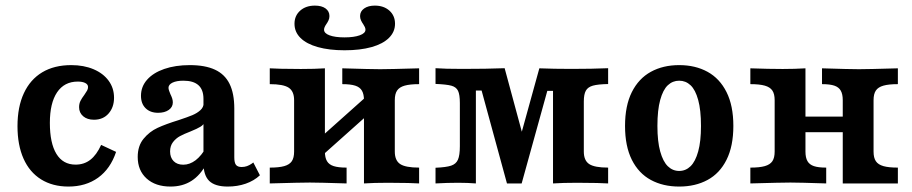

<svg xmlns="http://www.w3.org/2000/svg" viewBox="-20 -664 3300 695"><path d="M43.3 -207.2Q43.3 -277 66.4 -326.6Q89.4 -376.2 132.9 -402.3Q176.4 -428.3 237.9 -428.3Q283.4 -428.3 318.6 -413.4Q353.8 -398.4 373.3 -371.7Q392.8 -345 392.8 -310.2Q392.8 -275.8 373.1 -253.2Q353.5 -230.6 320 -230.6Q295.8 -230.6 281.1 -243.2Q266.3 -255.9 266.3 -276Q266.3 -288.6 271.2 -298.6Q276.1 -308.5 285.1 -320.3Q291.8 -329.9 295.3 -336.2Q298.7 -342.5 298.7 -349.1Q298.7 -358.3 288.7 -363.5Q278.7 -368.7 261.5 -368.7Q212.8 -368.7 186.6 -329.8Q160.5 -290.9 160.5 -219.3Q160.5 -145.8 184.2 -107Q207.9 -68.1 253.5 -68.1Q284.6 -68.1 307.1 -85.7Q329.7 -103.3 346.1 -139.5L400.2 -114.2Q379.9 -53.2 335.3 -20.9Q290.7 11.3 227.7 11.3Q170.5 11.3 128.7 -14.7Q86.9 -40.8 65.1 -89.9Q43.3 -139.1 43.3 -207.2Z M716.5 -74V-306.1Q716.5 -339.2 698.4 -355.5Q680.3 -371.9 643.8 -371.9Q619.1 -371.9 604.5 -364.9Q589.9 -357.8 589.9 -346.1Q589.9 -342 592.1 -335.5Q594.3 -328.9 596.8 -323.2Q600.7 -315.5 603.2 -308Q605.6 -300.6 605.6 -293.4Q605.6 -276.4 590.8 -266Q576 -255.7 552.3 -255.7Q523.7 -255.7 507 -272.3Q490.3 -288.8 490.3 -317.2Q490.3 -350.4 512.4 -375.4Q534.5 -400.5 574.6 -414.4Q614.7 -428.3 667.1 -428.3Q722.8 -428.3 758.3 -411.7Q793.9 -395.1 811 -360.4Q828.1 -325.7 828.1 -270.9V-94.4Q828.1 -75.1 834.1 -67.3Q840.1 -59.5 854.7 -59.5Q865.1 -59.5 873.9 -62.6Q882.8 -65.8 891.8 -72L896.9 -75.9L920.8 -29.5Q899.5 -9.6 869.4 0.9Q839.3 11.3 804.4 11.3Q758.4 11.3 737.4 -9Q716.5 -29.3 716.5 -74ZM478.5 -95.9Q478.5 -136.1 499.8 -161.8Q521 -187.6 550.5 -201.2Q580 -214.8 626.3 -229.1Q658.6 -239.8 676.2 -247.1Q693.8 -254.5 705.6 -265.4Q717.3 -276.2 717.3 -291.7L721.7 -223.8Q717.4 -212.5 705.7 -205.3Q694 -198.1 669.9 -188.3Q645.9 -179 631.4 -171.2Q616.9 -163.3 606.3 -149.7Q595.7 -136.1 595.7 -115.8Q595.7 -93.8 608.4 -80.8Q621.1 -67.8 643.4 -67.8Q666.6 -67.8 688 -83.9Q709.3 -100.1 727.8 -133L727.9 -72.1Q705.3 -29.6 673 -9.2Q640.8 11.3 597.3 11.3Q542.9 11.3 510.7 -17.8Q478.5 -46.9 478.5 -95.9Z M1219 -359.4V-416.7Q1323.5 -413.5 1356.2 -413.5Q1387.5 -413.5 1497.1 -416.7V-359.4Q1463.7 -359.4 1444.7 -354Q1425.7 -348.6 1417.4 -336.3Q1409.1 -324.1 1409.1 -301.3V-115.3Q1409.1 -83.1 1428.5 -70.2Q1447.9 -57.3 1497.1 -57.3V0Q1477.3 -0.8 1456.6 -1.6L1384.7 -2.4Q1333 -2.4 1297.5 0V-301.4Q1297.5 -323.4 1290 -336Q1282.6 -348.6 1265.7 -354Q1248.8 -359.4 1219 -359.4ZM1044.6 -115.4V-301.4Q1044.6 -333.6 1025.1 -346.5Q1005.7 -359.4 956.5 -359.4V-416.7Q977.2 -415.9 997 -415.1L1068.9 -414.3Q1120.6 -414.3 1156.1 -416.7V-115.2Q1156.1 -93.3 1163.6 -80.7Q1171 -68.1 1187.9 -62.7Q1204.8 -57.3 1234.6 -57.3V0Q1133.6 -3.2 1101.7 -3.2Q1069.4 -3.2 956.5 0V-57.3Q990 -57.3 1008.9 -62.7Q1027.9 -68.1 1036.2 -80.3Q1044.6 -92.6 1044.6 -115.4ZM1107.7 -137.4 1310.1 -318.1 1345.9 -279.3 1143.5 -98.6ZM1046 -578Q1046 -607.2 1066.6 -625.5Q1087.1 -643.7 1120 -643.7Q1144.3 -643.7 1158.4 -633.5Q1172.5 -623.2 1172.5 -605.8Q1172.5 -597.4 1169.1 -590.2Q1165.8 -583 1160.7 -575.8Q1157.5 -571.3 1155.2 -566.2Q1153 -561 1153 -556.5Q1153 -543.4 1172.9 -536.1Q1192.8 -528.7 1227.2 -528.7Q1261.3 -528.7 1282.1 -536.2Q1302.9 -543.7 1302.9 -556.5Q1302.9 -561 1300.7 -566Q1298.5 -570.9 1295.2 -575.8Q1290.1 -583 1286.8 -590.2Q1283.4 -597.4 1283.4 -605.8Q1283.4 -622.8 1298.1 -633.3Q1312.8 -643.7 1336.7 -643.7Q1369.2 -643.7 1389.6 -625.5Q1409.9 -607.2 1409.9 -578Q1409.9 -548.6 1387.9 -526.8Q1365.9 -505 1324.8 -493.5Q1283.7 -482 1227.2 -482Q1171.6 -482 1130.6 -493.5Q1089.6 -505 1067.8 -526.6Q1046 -548.1 1046 -578Z M1644.6 -134.8V-290.9Q1644.6 -321.5 1638 -335.2Q1631.5 -348.9 1613.9 -353.8Q1596.2 -358.6 1556.5 -360.2V-417.1Q1590.2 -414.6 1654.2 -414.6Q1741.5 -414.6 1806.7 -417.1L1887.4 -118.7L1842.3 -91.1L1932.3 -416.7Q1985.1 -414.6 2048.7 -414.6Q2123.1 -414.6 2181.3 -417.1V-359.8Q2144.3 -359.1 2126.2 -354Q2108.1 -348.9 2100.7 -335.9Q2093.3 -322.8 2093.3 -296.5V-115.3Q2093.3 -83.1 2112.7 -70.2Q2132.2 -57.3 2181.3 -57.3V0Q2161.5 -0.8 2140.8 -1.6L2069 -2.4Q2017.3 -2.4 1981.8 0V-335H1961.1L1868.3 0H1815.1L1723.3 -336.3H1702.6V0Q1672.6 -2.4 1638.2 -2.4Q1599.5 -2.4 1556.5 0V-56.8Q1595.3 -58.4 1613 -64.4Q1630.7 -70.3 1637.6 -85.9Q1644.6 -101.6 1644.6 -134.8Z M2242.5 -208.1Q2242.5 -281.4 2267.1 -330.6Q2291.8 -379.8 2336 -404.1Q2380.1 -428.3 2438.5 -428.3Q2497 -428.3 2541.1 -404.1Q2585.3 -379.8 2609.9 -330.6Q2634.6 -281.4 2634.6 -208.1Q2634.6 -134.9 2609.9 -85.6Q2585.3 -36.4 2541.1 -12.6Q2497 11.3 2438.5 11.3Q2380.1 11.3 2336 -12.6Q2291.8 -36.4 2267.1 -85.6Q2242.5 -134.9 2242.5 -208.1ZM2517.4 -208.1Q2517.4 -265.5 2507.3 -302.2Q2497.3 -338.9 2479.7 -355.4Q2462.2 -371.9 2438.5 -371.9Q2414.9 -371.9 2397.3 -355.4Q2379.8 -338.9 2369.8 -302.2Q2359.7 -265.5 2359.7 -208.1Q2359.7 -152 2369.8 -115.8Q2379.8 -79.5 2397.3 -62.3Q2414.9 -45.2 2438.5 -45.2Q2462.2 -45.2 2479.7 -62.3Q2497.3 -79.5 2507.3 -115.8Q2517.4 -152 2517.4 -208.1Z M2955.5 -359.4V-416.7Q3056.5 -413.5 3089.3 -413.5Q3120.6 -413.5 3230.1 -416.7V-359.4Q3196.7 -359.4 3177.8 -354Q3158.8 -348.6 3150.5 -336.4Q3142.1 -324.1 3142.1 -301.4V0H3030.6V-301.4Q3030.6 -323.4 3023.3 -336Q3016.1 -348.6 3000.1 -354Q2984.2 -359.4 2955.5 -359.4ZM2784.1 -115.4V-301.4Q2784.1 -324.1 2775.7 -336.4Q2767.4 -348.6 2748.4 -354Q2729.5 -359.4 2696.1 -359.4V-416.7Q2763.9 -414.3 2813.3 -414.3Q2857.4 -414.3 2895.6 -416.7V-115.2Q2895.6 -93.3 2902.9 -80.7Q2910.1 -68.1 2926.1 -62.7Q2942 -57.3 2970.7 -57.3V0Q2873.1 -3.2 2841.2 -3.2Q2809 -3.2 2696.1 0V-57.3Q2729.5 -57.3 2748.4 -62.7Q2767.4 -68.1 2775.7 -80.3Q2784.1 -92.6 2784.1 -115.4ZM2851.7 -241.9H3074.5V-185.5H2851.7ZM3230.1 -57.3V0H3089.3L3142.1 -115.3Q3142.1 -92.7 3150.5 -80.4Q3158.8 -68.1 3177.8 -62.7Q3196.7 -57.3 3230.1 -57.3Z"/></svg>

Font: Playfair Micro SmCond SmLight
Style: Regular
Weight: 360
Width: 4
Designer: Claus Eggers Sørensen
Foundry: Claus Eggers Sørensen
Version: Version 2.100;Glyphs 3.2 (3219)